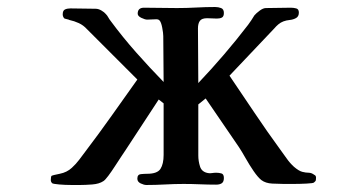

<svg xmlns="http://www.w3.org/2000/svg" viewBox="-20 -527 1040 548"><path d="M882 -20Q882 -15 881.5 -12.5Q881 -10 876 -6Q874 -4 855 -3Q836 -2 816 -2Q796 -2 790 -2Q776 -2 757 -3Q738 -4 726 -13Q716 -21 704 -38.5Q692 -56 681 -75.5Q670 -95 662 -107L567 -246L546 -229V-83Q546 -67 551 -51.5Q556 -36 574 -33Q579 -32 585 -33Q591 -34 597 -34Q605 -34 612 -32Q619 -30 619 -19Q619 -8 613 -4Q607 0 597 0Q574 0 550.5 -1Q527 -2 504 -2Q478 -2 451 -0.5Q424 1 398 1Q391 1 381.5 -3.5Q372 -8 372 -17Q372 -29 382 -30Q392 -31 400 -31Q429 -31 438 -45Q447 -59 447 -85V-232L433 -243L340 -101Q336 -95 327 -81.5Q318 -68 308 -52.5Q298 -37 289 -25Q280 -13 275 -10Q263 -2 243 -0.5Q223 1 209 1Q203 1 184.5 1Q166 1 149 -0.5Q132 -2 129 -4Q125 -8 125 -13Q125 -16 125.5 -20Q126 -24 127 -25Q130 -27 150.5 -31Q171 -35 185 -48Q197 -59 206 -71Q215 -83 224 -95Q262 -145 298.5 -196.5Q335 -248 372 -300L228 -444Q218 -455 205 -461Q192 -467 178 -470Q177 -471 170 -472.5Q163 -474 163 -475Q159 -480 159 -486Q159 -497 165.5 -500Q172 -503 181 -503Q199 -503 217 -502.5Q235 -502 253 -502Q261 -502 269.5 -497Q278 -492 282 -487Q286 -483 289 -477.5Q292 -472 296 -467Q330 -421 368.5 -377.5Q407 -334 447 -293Q447 -326 446.5 -358.5Q446 -391 446 -424Q446 -432 443 -448Q440 -464 435 -469Q432 -472 426 -472Q419 -472 413 -471.5Q407 -471 400 -471Q394 -471 383.5 -476Q373 -481 373 -488Q373 -505 391 -505Q414 -505 437.5 -504.5Q461 -504 485 -504Q513 -504 540 -505.5Q567 -507 594 -507Q603 -507 611 -504Q619 -501 619 -490Q619 -480 613.5 -477Q608 -474 599 -474Q592 -474 585.5 -474.5Q579 -475 571 -475Q556 -475 550.5 -467.5Q545 -460 545 -446Q545 -407 545.5 -368Q546 -329 546 -290Q584 -330 619.5 -371.5Q655 -413 688 -456Q693 -463 697.5 -469.5Q702 -476 706 -483Q711 -489 721 -496.5Q731 -504 739 -504Q757 -504 775 -504.5Q793 -505 810 -505Q818 -505 825.5 -503Q833 -501 833 -491Q833 -480 825 -475.5Q817 -471 807 -470Q797 -469 789 -466Q781 -463 774.5 -457.5Q768 -452 763 -446L635 -311Q671 -258 706.5 -205Q742 -152 780 -100Q789 -88 798 -75Q807 -62 819 -51Q833 -39 843 -36.5Q853 -34 861 -34Q869 -34 877 -28Q882 -26 882 -20Z"/></svg>

Font: Kaisei Tokumin
Style: Bold
Weight: 700
Designer: Font-Kai, 金井和夫
Foundry: KAZUO KANAI
Version: Version 5.003